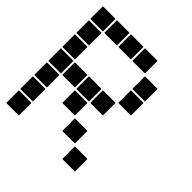

<svg xmlns="http://www.w3.org/2000/svg" viewBox="-184 -834 969 969"><g transform="rotate(45 300.0 -350.0)"><path d="M307 -695H393Q395 -695 395 -693V-607Q395 -605 393 -605H307Q305 -605 305 -607V-693Q305 -695 307 -695ZM207 -695H293Q295 -695 295 -693V-607Q295 -605 293 -605H207Q205 -605 205 -607V-693Q205 -695 207 -695ZM107 -695H193Q195 -695 195 -693V-607Q195 -605 193 -605H107Q105 -605 105 -607V-693Q105 -695 107 -695ZM7 -695H93Q95 -695 95 -693V-607Q95 -605 93 -605H7Q5 -605 5 -607V-693Q5 -695 7 -695ZM407 -595H493Q495 -595 495 -593V-507Q495 -505 493 -505H407Q405 -505 405 -507V-593Q405 -595 407 -595ZM7 -595H93Q95 -595 95 -593V-507Q95 -505 93 -505H7Q5 -505 5 -507V-593Q5 -595 7 -595ZM407 -495H493Q495 -495 495 -493V-407Q495 -405 493 -405H407Q405 -405 405 -407V-493Q405 -495 407 -495ZM7 -495H93Q95 -495 95 -493V-407Q95 -405 93 -405H7Q5 -405 5 -407V-493Q5 -495 7 -495ZM307 -395H393Q395 -395 395 -393V-307Q395 -305 393 -305H307Q305 -305 305 -307V-393Q305 -395 307 -395ZM207 -395H293Q295 -395 295 -393V-307Q295 -305 293 -305H207Q205 -305 205 -307V-393Q205 -395 207 -395ZM107 -395H193Q195 -395 195 -393V-307Q195 -305 193 -305H107Q105 -305 105 -307V-393Q105 -395 107 -395ZM7 -395H93Q95 -395 95 -393V-307Q95 -305 93 -305H7Q5 -305 5 -307V-393Q5 -395 7 -395ZM207 -295H293Q295 -295 295 -293V-207Q295 -205 293 -205H207Q205 -205 205 -207V-293Q205 -295 207 -295ZM7 -295H93Q95 -295 95 -293V-207Q95 -205 93 -205H7Q5 -205 5 -207V-293Q5 -295 7 -295ZM307 -195H393Q395 -195 395 -193V-107Q395 -105 393 -105H307Q305 -105 305 -107V-193Q305 -195 307 -195ZM7 -195H93Q95 -195 95 -193V-107Q95 -105 93 -105H7Q5 -105 5 -107V-193Q5 -195 7 -195ZM407 -95H493Q495 -95 495 -93V-7Q495 -5 493 -5H407Q405 -5 405 -7V-93Q405 -95 407 -95ZM7 -95H93Q95 -95 95 -93V-7Q95 -5 93 -5H7Q5 -5 5 -7V-93Q5 -95 7 -95Z"/></g></svg>

Font: Pixel Panel Black
Style: Regular
Weight: 900
Monospace: yes
Designer: Óliver Lalan
Foundry: Óliver Lalan
Version: Version 1.000; ttfautohint (v1.8.4.7-5d5b-dirty);gftools[0.9